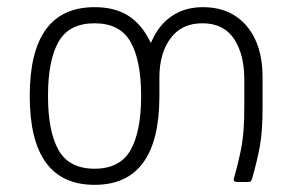

<svg xmlns="http://www.w3.org/2000/svg" viewBox="-20 -508 831 536"><path d="M63 -240Q63 -488 244 -488Q300 -488 337.5 -464.5Q375 -441 398 -394Q400 -389 401 -389Q402 -389 404 -394Q423 -438 459.5 -463Q496 -488 546 -488Q624 -488 668.5 -435.5Q713 -383 713 -293V-209Q713 -143 706 -103Q699 -63 684 -10Q682 -4 680 -2Q678 0 673 0H642Q630 0 633 -10Q648 -63 655 -103Q662 -143 662 -209V-286Q662 -357 633 -400Q604 -443 545 -443Q487 -443 456 -401Q425 -359 425 -292V-240Q425 8 244 8Q63 8 63 -240ZM244 -37Q315 -37 344.5 -89Q374 -141 374 -240Q374 -339 344.5 -391Q315 -443 244 -443Q173 -443 143.5 -391.5Q114 -340 114 -240Q114 -141 143.5 -89Q173 -37 244 -37Z"/></svg>

Font: Barlow GEO Light
Style: Regular
Weight: 300
Designer: Jeremy Tribby
Foundry: Tribby Type
Version: Version 1.408